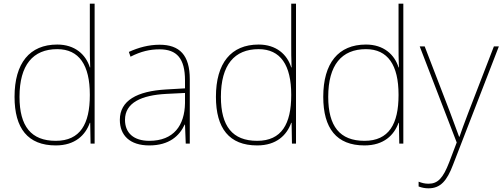

<svg xmlns="http://www.w3.org/2000/svg" viewBox="-20 -780 2730 1043"><path d="M283 10C388 10 444 -46 468 -113H470L472 0H494V-760H468V-543C468 -501 468 -459 470 -414H468C446 -484 387 -538 291 -538C141 -538 59 -437 59 -254C59 -83 131 10 283 10ZM283 -15C149 -15 86 -94 86 -254C86 -427 159 -513 291 -513C410 -513 468 -426 468 -266V-263C468 -107 416 -15 283 -15Z M847 -537C788 -537 733 -522 680 -498L689 -472C746 -501 794 -512 847 -512C940 -512 985 -463 985 -343V-300L882 -294C725 -285 631 -234 631 -129C631 -45 685 10 791 10C899 10 955 -42 983 -103H985L989 0H1011V-350C1011 -480 956 -537 847 -537ZM884 -270 985 -275V-220C983 -99 924 -15 791 -15C706 -15 659 -58 659 -129C659 -222 748 -263 884 -270Z M1377 10C1482 10 1538 -46 1562 -113H1564L1566 0H1588V-760H1562V-543C1562 -501 1562 -459 1564 -414H1562C1540 -484 1481 -538 1385 -538C1235 -538 1153 -437 1153 -254C1153 -83 1225 10 1377 10ZM1377 -15C1243 -15 1180 -94 1180 -254C1180 -427 1253 -513 1385 -513C1504 -513 1562 -426 1562 -266V-263C1562 -107 1510 -15 1377 -15Z M1960 10C2065 10 2121 -46 2145 -113H2147L2149 0H2171V-760H2145V-543C2145 -501 2145 -459 2147 -414H2145C2123 -484 2064 -538 1968 -538C1818 -538 1736 -437 1736 -254C1736 -83 1808 10 1960 10ZM1960 -15C1826 -15 1763 -94 1763 -254C1763 -427 1836 -513 1968 -513C2087 -513 2145 -426 2145 -266V-263C2145 -107 2093 -15 1960 -15Z M2260 -528 2461 -6 2420 102C2387 187 2359 218 2308 218C2287 218 2273 214 2254 207V233C2273 240 2289 243 2308 243C2373 243 2408 202 2441 115L2690 -528H2663L2524 -168C2501 -108 2486 -66 2476 -37H2474C2464 -65 2448 -108 2424 -172L2287 -528Z"/></svg>

Font: Noto Sans Ethiopic Thin
Style: Regular
Weight: 100
Designer: Monotype Design Team
Foundry: Monotype Imaging Inc.
Version: Version 2.102